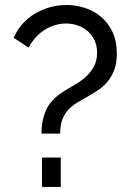

<svg xmlns="http://www.w3.org/2000/svg" viewBox="-20 -739 519 759"><path d="M34.2 -589.8Q47.4 -620.6 69.1 -644.8Q90.8 -668.9 118.9 -685.5Q147 -702.1 178.5 -710.7Q210 -719.2 243.2 -719.2Q280.3 -719.2 316.2 -707.5Q352.1 -695.8 380.1 -671.9Q408.2 -647.9 425 -612.1Q441.9 -576.2 441.9 -526.9Q441.9 -488.8 431.4 -461.9Q420.9 -435.1 404.1 -415Q387.2 -395 364 -380.1Q340.8 -365.2 315.9 -351.1Q297.9 -341.3 280 -330.1Q262.2 -318.8 248.5 -303.5Q234.9 -288.1 226.3 -266.1Q217.8 -244.1 217.8 -210.9H144Q144 -265.1 163.1 -305.7Q182.1 -346.2 228 -375Q246.1 -387.2 269.5 -400.1Q293 -413.1 314 -430.7Q335 -448.2 349.4 -472.7Q363.8 -497.1 363.8 -530.8Q363.8 -558.6 353.3 -580.3Q342.8 -602.1 325.9 -616.5Q309.1 -630.9 287.1 -638.4Q265.1 -646 241.2 -646Q216.3 -646 193.6 -638.4Q170.9 -630.9 151.9 -617.9Q132.8 -605 117.9 -587.4Q103 -569.8 92.8 -550.8ZM146 0V-116.2H220.2V0Z"/></svg>

Font: Raleway Medium
Style: Regular
Weight: 500
Designer: Matt McInerney, Pablo Impallari, Rodrigo Fuenzalida
Foundry: Matt McInerney, Pablo Impallari, Rodrigo Fuenzalida
Version: Version 3.000g; ttfautohint (v1.5) -l 8 -r 28 -G 28 -x 14 -D